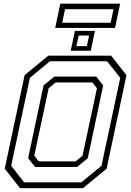

<svg xmlns="http://www.w3.org/2000/svg" viewBox="-20 -994 693 1014"><path d="M86 0 5 -103 110 -597 235 -700H567L648 -597L543 -103L418 0ZM185 -141.5H379L416 -172L492 -528L468 -558.5H274L237 -528L161 -172ZM107.5 -31H409.5L516 -118.5L615 -583L545.5 -670.5H243.5L138 -583L39 -118.5ZM165.5 -112 128.5 -158.5 210 -543 266.5 -589.5H488L525 -543L443.5 -158.5L387 -112ZM353.5 -726 375.5 -831H481.5L459.5 -726ZM383.5 -750.5H439L450.5 -806.5H395.5ZM271.5 -846.5 298.5 -974.5H614.5L587.5 -846.5ZM308.5 -874H564.5L579.5 -945.5H323.5Z"/></svg>

Font: Tourney Thin Light
Style: Italic
Weight: 300
Italic angle: -12°
Version: Version 1.015